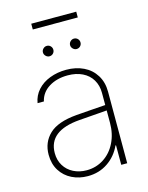

<svg xmlns="http://www.w3.org/2000/svg" viewBox="-122 -886 753 974"><g transform="rotate(-15 254.5 -399.5)"><path d="M240.2 -302.7Q276.9 -305.7 320.6 -308.8Q364.3 -312 394.5 -314V-377.9Q394.5 -417 376.7 -446.8Q358.9 -476.6 325.9 -492.7Q293 -508.8 249 -508.8Q191.4 -508.8 150.1 -483.2Q108.9 -457.5 98.6 -412.1H65.4Q71.8 -450.7 97.4 -479.2Q123 -507.8 162.6 -522.9Q202.1 -538.1 249 -538.1Q299.8 -538.1 339.8 -518.8Q379.9 -499.5 402.8 -462.6Q425.8 -425.8 425.8 -376V0H394.5V-102.5H391.6Q368.2 -50.8 322.3 -19.5Q276.4 11.7 216.8 11.7Q171.9 11.7 134 -6.8Q96.2 -25.4 74 -60.8Q51.8 -96.2 51.8 -144.5Q51.8 -209.5 96.4 -252Q141.1 -294.4 240.2 -302.7ZM218.8 -18.6Q268.1 -18.6 308.3 -44.4Q348.6 -70.3 371.6 -116.5Q394.5 -162.6 394.5 -220.7V-285.6L351.6 -282.2Q264.2 -274.9 249 -274.4Q84 -261.7 84 -144.5Q84 -106.9 101.6 -78.4Q119.1 -49.8 149.9 -34.2Q180.7 -18.6 218.8 -18.6ZM158.2 -653.3Q158.2 -664.6 166.5 -672.6Q174.8 -680.7 185.5 -680.7Q197.3 -680.7 205.1 -672.6Q212.9 -664.6 212.9 -653.3Q212.9 -642.1 205.1 -634Q197.3 -626 185.5 -626Q174.8 -626 166.5 -634.3Q158.2 -642.6 158.2 -653.3ZM300.8 -653.3Q300.8 -664.6 309.1 -672.6Q317.4 -680.7 328.1 -680.7Q339.8 -680.7 347.7 -672.6Q355.5 -664.6 355.5 -653.3Q355.5 -642.1 347.7 -634Q339.8 -626 328.1 -626Q317.4 -626 309.1 -634.3Q300.8 -642.6 300.8 -653.3ZM375 -779.3H138.7V-809.6H375Z"/></g></svg>

Font: Pretendard JP Thin
Style: Regular
Weight: 100
Designer: Base glyphs from Inter by Rasmus Andersson; Hangeul glyphs from Noto Sans CJK(Source Han Sans) by Jang Soo-young and Kan
Foundry: Kil Hyung-jin
Version: Version 1.309